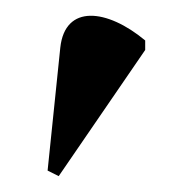

<svg xmlns="http://www.w3.org/2000/svg" viewBox="-20 -826 243 242"><path d="M54 -604 163 -763V-775C115 -815 62 -821 56 -766L40 -611Z"/></svg>

Font: Noto Serif Display SemiCondensed SemiBold
Style: Regular
Weight: 600
Width: 4
Designer: Monotype Design Team
Foundry: Monotype Imaging Inc.
Version: Version 2.009